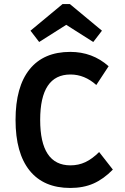

<svg xmlns="http://www.w3.org/2000/svg" viewBox="-20 -919 620 951"><path d="M328 12Q196 12 126.5 -74.5Q57 -161 57 -325Q57 -489 126.5 -575.5Q196 -662 328 -662Q438 -662 518 -591L457 -498Q399 -550 329 -550Q179 -550 179 -325Q179 -100 329 -100Q369 -100 403 -116Q437 -132 471 -166L539 -79Q493 -32 443 -10Q393 12 328 12ZM174 -711 131 -767 290 -899H326L485 -767L442 -711L308 -796Z"/></svg>

Font: Sometype Mono
Style: Bold
Weight: 700
Monospace: yes
Designer: Ryoichi Tsunekawa
Foundry: Dharma Type
Version: Version 1.000; ttfautohint (v1.8.3)